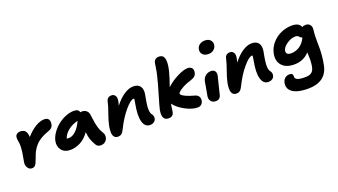

<svg xmlns="http://www.w3.org/2000/svg" viewBox="-77 -1455 4245 2408"><g transform="rotate(-20 2046.0 -250.5)"><path d="M119.1 12.2Q84 12.2 63 -21.7Q42 -55.7 51.8 -101.1Q64.5 -164.6 70.8 -208.5Q77.1 -252.4 78.6 -293.7Q80.1 -335 73.2 -360.8Q65.4 -406.2 69.8 -426.8Q74.2 -447.3 92.3 -460.2Q110.4 -473.1 133.8 -473.1Q178.7 -473.1 201.2 -449.2Q223.6 -425.3 227.1 -366.2Q287.6 -435.5 352.3 -474.4Q417 -513.2 472.2 -513.2Q511.7 -513.2 528.1 -488.8Q544.4 -464.4 536.1 -420.9Q527.3 -373 471.2 -355Q409.2 -333.5 364.5 -307.1Q319.8 -280.8 289.6 -246.3Q259.3 -211.9 240.2 -175.8Q221.2 -139.6 204.1 -88.9Q181.6 -27.3 165.8 -7.6Q149.9 12.2 119.1 12.2Z M649.9 -39.1Q574.2 -39.1 535.4 -89.6Q496.6 -140.1 510.7 -209Q521 -259.8 555.9 -310.5Q590.8 -361.3 638.4 -399.7Q686 -438 743.9 -461.9Q801.8 -485.8 855 -485.8Q919.4 -485.8 927.7 -440.9Q936.5 -443.8 947.8 -443.8Q984.9 -443.8 1008.8 -423.3Q1032.7 -402.8 1036.6 -371.1Q1039.6 -351.1 1044.9 -312.3Q1050.3 -273.4 1053.7 -254.4Q1057.1 -235.4 1064.5 -206.1Q1071.8 -176.8 1082.8 -151.6Q1093.8 -126.5 1109.9 -100.1Q1122.6 -80.1 1122.8 -55.9Q1123 -31.7 1112.8 -11.2Q1102.5 9.3 1080.8 23.2Q1059.1 37.1 1030.8 37.1Q986.3 37.1 966.8 2Q939.5 -43.9 925.5 -84Q911.6 -124 906.7 -183.1Q852.5 -107.4 785.6 -73.2Q718.8 -39.1 649.9 -39.1ZM683.6 -186Q729 -186 776.6 -229.2Q824.2 -272.5 858.9 -352.1Q782.2 -333.5 726.8 -288.6Q671.4 -243.7 654.8 -188Q670.4 -186 683.6 -186Z M1697.3 8.8Q1628.9 8.8 1606 -73Q1583 -154.8 1612.3 -307.1Q1621.6 -355 1620.6 -372.1H1612.3Q1572.3 -372.1 1494.6 -280Q1417 -188 1354.5 -59.1Q1335.4 -20 1316.7 -5.6Q1297.9 8.8 1268.6 8.8Q1237.3 8.8 1220.2 -12Q1203.1 -32.7 1201.2 -68.1Q1199.2 -103.5 1207.5 -150.9Q1221.2 -219.7 1252.9 -306.2Q1284.7 -392.6 1295.4 -445.8Q1307.1 -506.8 1367.2 -506.8Q1397.9 -506.8 1415.3 -481Q1432.6 -455.1 1423.3 -410.2Q1419.9 -385.7 1409.2 -352.1Q1471.7 -433.1 1537.4 -476.1Q1603 -519 1659.2 -519Q1726.6 -519 1753.9 -477.8Q1781.2 -436.5 1766.6 -365.2Q1751.5 -288.6 1745.8 -241.2Q1740.2 -193.8 1743.9 -161.1Q1747.6 -128.4 1762.2 -110.8Q1784.7 -84 1777.3 -47.9Q1772.9 -22.9 1750.7 -7.1Q1728.5 8.8 1697.3 8.8Z M1945.3 9.8Q1848.1 9.8 1876.5 -132.8Q1883.3 -166.5 1926 -309.1Q1968.8 -451.7 1990.2 -543Q2003.4 -596.2 2009.5 -642.6Q2015.6 -689 2018.1 -699.2Q2031.2 -759.8 2090.3 -759.8Q2127 -759.8 2145.5 -739Q2164.1 -718.3 2166.3 -669.9Q2168.5 -621.6 2149.4 -543Q2132.3 -473.1 2089.4 -353Q2153.3 -413.6 2240.7 -457.3Q2328.1 -501 2378.4 -501Q2417 -501 2435.8 -479Q2454.6 -457 2446.3 -418Q2440.9 -390.1 2421.4 -372.3Q2401.9 -354.5 2357.4 -340.8Q2287.6 -320.3 2234.6 -287.6Q2181.6 -254.9 2178.2 -235.8Q2176.3 -225.6 2190.4 -212.6Q2204.6 -199.7 2243.2 -182.4Q2281.7 -165 2340.3 -148.9Q2383.3 -139.2 2398.7 -114Q2414.1 -88.9 2408.2 -56.2Q2402.3 -26.4 2382.6 -9.8Q2362.8 6.8 2332.5 6.8Q2259.3 6.8 2168 -43Q2076.7 -92.8 2033.2 -153.8Q2029.3 -131.8 2024.4 -97.2Q2019.5 -62.5 2017.1 -46.9Q2004.9 9.8 1945.3 9.8Z M2689.9 -577.1Q2639.6 -577.1 2613.3 -605.5Q2586.9 -633.8 2595.2 -675.8Q2602.5 -711.9 2631.8 -732.4Q2661.1 -752.9 2702.1 -752.9Q2752.4 -752.9 2776.9 -723.1Q2801.3 -693.4 2793.9 -657.2Q2788.1 -624.5 2761.2 -600.8Q2734.4 -577.1 2689.9 -577.1ZM2575.2 9.8Q2531.2 9.8 2509.8 -19.3Q2488.3 -48.3 2496.1 -88.9Q2507.3 -145 2516.8 -202.9Q2526.4 -260.7 2527.8 -269Q2536.6 -312.5 2567.6 -339.4Q2598.6 -366.2 2644 -366.2Q2676.3 -366.2 2693.6 -344.5Q2710.9 -322.8 2704.1 -283.2Q2700.7 -264.6 2676 -170.9Q2651.4 -77.1 2647 -53.2Q2634.3 9.8 2575.2 9.8Z M3277.3 8.8Q3209 8.8 3186 -73Q3163.1 -154.8 3192.4 -307.1Q3201.7 -355 3200.7 -372.1H3192.4Q3152.3 -372.1 3074.7 -280Q2997.1 -188 2934.6 -59.1Q2915.5 -20 2896.7 -5.6Q2877.9 8.8 2848.6 8.8Q2817.4 8.8 2800.3 -12Q2783.2 -32.7 2781.2 -68.1Q2779.3 -103.5 2787.6 -150.9Q2801.3 -219.7 2833 -306.2Q2864.7 -392.6 2875.5 -445.8Q2887.2 -506.8 2947.3 -506.8Q2978 -506.8 2995.4 -481Q3012.7 -455.1 3003.4 -410.2Q3000 -385.7 2989.3 -352.1Q3051.8 -433.1 3117.4 -476.1Q3183.1 -519 3239.3 -519Q3306.6 -519 3334 -477.8Q3361.3 -436.5 3346.7 -365.2Q3331.5 -288.6 3325.9 -241.2Q3320.3 -193.8 3324 -161.1Q3327.6 -128.4 3342.3 -110.8Q3364.7 -84 3357.4 -47.9Q3353 -22.9 3330.8 -7.1Q3308.6 8.8 3277.3 8.8Z M3719.7 258.8Q3680.2 258.8 3646.5 255.1Q3612.8 251.5 3587.4 245.1Q3562 238.8 3541.5 229.5Q3521 220.2 3507.1 209.7Q3493.2 199.2 3483.2 187Q3473.1 174.8 3467.8 162.8Q3462.4 150.9 3460 137.9Q3457.5 125 3457.8 113.5Q3458 102.1 3460.4 90.8Q3467.8 52.2 3492.9 30.5Q3518.1 8.8 3554.7 8.8Q3600.6 8.8 3598.6 50.8Q3593.8 79.6 3623.8 95.2Q3653.8 110.8 3732.4 110.8Q3787.1 110.8 3815.2 88.9Q3843.3 66.9 3852.5 22Q3858.4 -6.3 3860.6 -35.9Q3862.8 -65.4 3863 -79.3Q3863.3 -93.3 3861.6 -130.1Q3859.9 -167 3859.9 -173.8Q3781.7 -85.9 3656.7 -85.9Q3545.9 -85.9 3493.2 -147Q3440.4 -208 3459.5 -303.2Q3474.6 -377.9 3525.6 -436.5Q3576.7 -495.1 3646.7 -525.6Q3716.8 -556.2 3791.5 -556.2Q3887.2 -556.2 3910.6 -492.2Q3924.8 -504.9 3954.6 -504.9Q3996.1 -504.9 4014.9 -479.2Q4033.7 -453.6 4029.8 -418.9Q4022.9 -363.8 4022 -302.5Q4021 -241.2 4022.7 -196.8Q4024.4 -152.3 4019.5 -86.4Q4014.6 -20.5 4000.5 48.8Q3980 153.8 3908 206.3Q3835.9 258.8 3719.7 258.8ZM3605.5 -290Q3600.1 -262.7 3615.5 -246.8Q3630.9 -231 3666.5 -231Q3730.5 -231 3783.4 -267.1Q3836.4 -303.2 3866.7 -371.1Q3855 -371.6 3846.4 -377.9Q3837.9 -384.3 3832.5 -391.8Q3827.1 -399.4 3815.2 -405.8Q3803.2 -412.1 3785.6 -412.1Q3730 -412.1 3672.4 -372.8Q3614.7 -333.5 3605.5 -290Z"/></g></svg>

Font: Shantell Sans Irregular
Style: Bold Italic
Weight: 700
Italic angle: -11.31°
Designer: Stephen Nixon, Anya Danilova, Shantell Martin
Foundry: Arrow Type
Version: Version 1.006;[9816181b4]